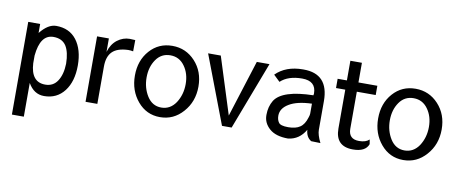

<svg xmlns="http://www.w3.org/2000/svg" viewBox="-73 -979 3541 1491"><g transform="rotate(10 1698.0 -234.0)"><path d="M164 -531H70V200H164V-66Q210 15 290 15Q391 15 450 -62Q508 -138 508 -264Q508 -389 451 -464Q394 -538 290 -538Q226 -538 164 -460ZM384 -402Q415 -353 416 -262Q414 -177 380 -125Q347 -74 284 -74Q172 -74 164 -221V-282Q180 -450 284 -450Q352 -450 384 -402Z M869 -538Q817 -538 772 -504Q728 -470 709 -407V-513H616V3H709V-292Q709 -370 748 -409Q787 -448 873 -451Q892 -451 912 -447L913 -536Q879 -538 869 -538Z M1386 -463Q1313 -542 1206 -542Q1098 -542 1028 -463Q958 -384 958 -265Q958 -146 1028 -63Q1098 20 1205 20Q1312 20 1385 -63Q1459 -146 1459 -265Q1459 -384 1386 -463ZM1091 -408Q1132 -467 1203 -467Q1274 -467 1316 -408Q1358 -350 1358 -267Q1358 -184 1316 -119Q1273 -55 1202 -55Q1131 -55 1090 -120Q1050 -184 1050 -266Q1050 -349 1091 -408Z M1488 -533 1692 3H1768L1972 -533H1872L1730 -85L1588 -533Z M2352 -368 2350 -354Q2106 -349 2047 -256Q2017 -206 2017 -142V-139Q2017 -77 2067 -33Q2117 11 2214 11Q2302 1 2350 -82Q2354 -24 2395 0L2468 2Q2438 -58 2438 -98V-324Q2438 -538 2241 -538H2236Q2101 -538 2022 -459L2072 -411Q2132 -467 2242 -467Q2352 -467 2352 -368ZM2124 -98Q2109 -119 2109 -151Q2109 -209 2171 -246Q2233 -284 2350 -288V-209Q2350 -198 2343 -178Q2326 -121 2292 -99Q2259 -76 2199 -76Q2138 -76 2124 -98Z M2840 -92Q2814 -66 2760 -66Q2677 -66 2677 -148V-440H2826V-513H2677V-668H2586V-513H2513V-440H2586V-134Q2586 7 2724 7Q2823 7 2846 -56Z M3304 -463Q3231 -542 3124 -542Q3016 -542 2946 -463Q2876 -384 2876 -265Q2876 -146 2946 -63Q3016 20 3123 20Q3230 20 3303 -63Q3377 -146 3377 -265Q3377 -384 3304 -463ZM3009 -408Q3050 -467 3121 -467Q3192 -467 3234 -408Q3276 -350 3276 -267Q3276 -184 3234 -119Q3191 -55 3120 -55Q3049 -55 3008 -120Q2968 -184 2968 -266Q2968 -349 3009 -408Z"/></g></svg>

Font: Sawarabi Gothic
Style: Regular
Weight: 400
Designer: mshio (mshio@users.sourceforge.jp)
Version: Version 20141215